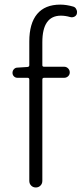

<svg xmlns="http://www.w3.org/2000/svg" viewBox="-20 -828 360 848"><path d="M303.7 -798.8Q313.5 -795.9 317.4 -786.1Q320.3 -780.3 320.3 -775.4Q320.3 -771.5 319.3 -766.6Q316.4 -757.8 307.6 -753.9Q298.8 -750 289.1 -752.9Q268.6 -758.8 249 -758.8Q167 -758.8 167 -641.6V-540Q167 -533.2 174.8 -533.2H263.7Q273.4 -533.2 280.8 -525.9Q288.1 -518.6 288.1 -508.3Q288.1 -498 280.8 -491.2Q273.4 -484.4 263.7 -484.4H174.8Q167 -484.4 167 -476.6V-29.3Q167 -16.6 158.7 -8.3Q150.4 0 138.2 0Q126 0 117.7 -8.3Q109.4 -16.6 109.4 -29.3V-476.6Q109.4 -484.4 101.6 -484.4H56.6Q47.9 -484.4 41.5 -490.7Q35.2 -497.1 35.2 -506.3Q35.2 -515.6 41.5 -522.5Q47.9 -529.3 56.6 -529.3L101.6 -532.2Q109.4 -533.2 109.4 -540V-644.5Q109.4 -724.6 144 -766.1Q178.7 -807.6 246.1 -807.6Q273.4 -807.6 303.7 -798.8Z"/></svg>

Font: Gen Jyuu Gothic P Light
Style: Regular
Weight: 200
Designer: [Source Han Sans]
Ryoko NISHIZUKA  (kana & ideographs); Paul D. Hunt (Latin, Greek & Cyrillic); Wenlong ZHANG  (bopomofo
Version: Version 1.002.20150607